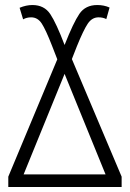

<svg xmlns="http://www.w3.org/2000/svg" viewBox="-20 -744 517 764"><path d="M13 0H464V-41L266 -509L286 -560Q312 -624 329 -649.5Q346 -675 372 -675Q390 -675 403 -668L416 -714Q394 -724 367 -724Q320 -724 296 -689Q272 -654 237 -565Q204 -652 180 -688Q156 -724 109 -724Q84 -724 58 -713L72 -667Q86 -675 104 -675Q130 -675 146 -650.5Q162 -626 187 -562L208 -508L13 -41ZM74 -50 237 -450 400 -50Z"/></svg>

Font: Noto Sans UI SemiCondensed Light
Style: Regular
Weight: 300
Width: 4
Designer: Monotype Design Team
Foundry: Monotype Imaging Inc.
Version: Version 1.901